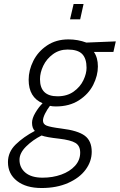

<svg xmlns="http://www.w3.org/2000/svg" viewBox="-20 -708 602 965"><path d="M20 107Q20 56 59 18Q98 -20 155 -50Q141 -64 141 -91Q141 -113 157.5 -141Q174 -169 194 -189Q124 -219 124 -307Q124 -355 147.5 -402Q171 -449 216.5 -479.5Q262 -510 324 -510Q371 -510 414 -494L562 -500L550 -447H452Q472 -418 472 -374Q472 -328 448.5 -281.5Q425 -235 377 -204Q329 -173 261 -173Q243 -173 231 -176Q217 -158 206.5 -137Q196 -116 196 -102Q196 -84 214.5 -76.5Q233 -69 288 -62Q371 -52 406 -26Q441 0 441 55Q441 103 410.5 144.5Q380 186 322.5 211.5Q265 237 189 237Q111 237 65.5 201.5Q20 166 20 107ZM415 -367Q415 -414 393 -436.5Q371 -459 320 -459Q278 -459 246 -435.5Q214 -412 197.5 -377.5Q181 -343 181 -310Q181 -224 269 -224Q317 -224 350 -247.5Q383 -271 399 -304.5Q415 -338 415 -367ZM383 59Q383 25 359.5 10.5Q336 -4 277 -11Q213 -18 189 -27Q145 -5 111.5 28Q78 61 78 95Q78 135 108 160Q138 185 194 185Q245 185 288 169.5Q331 154 357 125.5Q383 97 383 59ZM350 -688H400L383 -611H332Z"/></svg>

Font: Cairo Light
Style: Italic
Weight: 300
Italic angle: -13°
Designer: Mohamed Gaber, Accademia di Belle Arti di Urbino and others
Foundry: Kief Type Foundry, Accademia di Belle Arti di Urbino and others
Version: Version 3.011